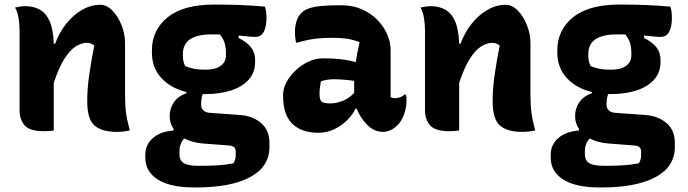

<svg xmlns="http://www.w3.org/2000/svg" viewBox="-20 -573 3020 843"><path d="M216 0Q203 2 193 2.5Q183 3 172 3Q111 3 88.5 -22.5Q66 -48 66 -89V-441Q66 -466 61.5 -494Q57 -522 46 -540Q57 -542 68.5 -544Q80 -546 91 -546Q126 -546 153.5 -531.5Q181 -517 197.5 -481Q214 -445 216 -381H222Q240 -430 270.5 -468.5Q301 -507 340 -529.5Q379 -552 420 -552Q449 -552 474 -526Q499 -500 514 -461.5Q529 -423 529 -384V-159Q529 -111 533.5 -77.5Q538 -44 550 0Q535 3 521.5 4.5Q508 6 492 6Q428 6 395.5 -21.5Q363 -49 363 -129Q363 -185 372 -246.5Q381 -308 394 -373Q379 -385 363 -385Q338 -385 313 -369.5Q288 -354 263.5 -316Q239 -278 216 -209Z M725 -63Q725 -97 743.5 -124Q762 -151 799 -164V-169Q731 -185 689 -230Q647 -275 647 -342V-352Q647 -441 716 -497Q785 -553 920 -553Q985 -553 1035.5 -551Q1086 -549 1143 -544Q1150 -527 1150 -494Q1150 -457 1138.5 -434Q1127 -411 1100 -411Q1085 -411 1068 -413Q1051 -415 1028 -417V-406Q1063 -389 1081.5 -366Q1100 -343 1100 -311V-300Q1100 -255 1072 -223.5Q1044 -192 995 -176Q946 -160 883 -160Q876 -160 870 -160Q863 -141 863 -113Q863 -99 872 -89.5Q881 -80 897 -78L1035 -68Q1089 -64 1126 -33Q1163 -2 1163 55V72Q1163 159 1078.5 204.5Q994 250 842 250H833Q727 250 672.5 215Q618 180 618 119V106Q618 62 651.5 33Q685 4 742 0V-7Q725 -32 725 -63ZM793 -283Q812 -275 832 -271Q852 -267 883 -267Q926 -267 949 -284Q972 -301 972 -331V-343Q972 -363 966.5 -383Q961 -403 945 -422Q928 -422 909 -422Q783 -422 783 -336V-328Q783 -303 793 -283ZM851 155H864Q905 155 940.5 152.5Q976 150 1005 144Q1011 134 1013 125Q1015 116 1015 106V94Q1015 68 988 66L871 57Q824 53 789 35Q768 56 768 92V103Q768 133 788 144Q808 155 851 155Z M1695 -354V-147Q1702 -142 1714 -142Q1724 -142 1735 -145.5Q1746 -149 1756 -158H1762Q1764 -151 1764.5 -146Q1765 -141 1765 -133Q1765 -103 1754.5 -72.5Q1744 -42 1727 -25Q1710 -8 1693.5 -1Q1677 6 1662 6Q1622 6 1591.5 -25.5Q1561 -57 1546 -96H1541Q1529 -70 1504.5 -45.5Q1480 -21 1447.5 -5.5Q1415 10 1378 10Q1304 10 1263.5 -29.5Q1223 -69 1223 -150V-158Q1223 -184 1237.5 -211.5Q1252 -239 1277 -263Q1302 -287 1333.5 -302Q1365 -317 1399 -317Q1486 -317 1542 -300Q1547 -336 1559 -388Q1530 -399 1503 -403Q1476 -407 1441 -407Q1395 -407 1361 -402.5Q1327 -398 1286 -386H1280Q1275 -408 1275 -435Q1275 -458 1282 -480Q1289 -502 1303 -516Q1315 -528 1334.5 -535.5Q1354 -543 1388 -546.5Q1422 -550 1477 -550Q1529 -550 1569.5 -532Q1610 -514 1638 -484.5Q1666 -455 1680.5 -421Q1695 -387 1695 -354ZM1383 -159Q1383 -135 1392 -127Q1401 -119 1431 -119Q1456 -119 1483.5 -129.5Q1511 -140 1535 -165V-218Q1486 -225 1446 -225Q1415 -225 1389 -216Q1383 -186 1383 -161Z M1996 0Q1983 2 1973 2.5Q1963 3 1952 3Q1891 3 1868.5 -22.5Q1846 -48 1846 -89V-441Q1846 -466 1841.5 -494Q1837 -522 1826 -540Q1837 -542 1848.5 -544Q1860 -546 1871 -546Q1906 -546 1933.5 -531.5Q1961 -517 1977.5 -481Q1994 -445 1996 -381H2002Q2020 -430 2050.5 -468.5Q2081 -507 2120 -529.5Q2159 -552 2200 -552Q2229 -552 2254 -526Q2279 -500 2294 -461.5Q2309 -423 2309 -384V-159Q2309 -111 2313.5 -77.5Q2318 -44 2330 0Q2315 3 2301.5 4.5Q2288 6 2272 6Q2208 6 2175.5 -21.5Q2143 -49 2143 -129Q2143 -185 2152 -246.5Q2161 -308 2174 -373Q2159 -385 2143 -385Q2118 -385 2093 -369.5Q2068 -354 2043.5 -316Q2019 -278 1996 -209Z M2505 -63Q2505 -97 2523.5 -124Q2542 -151 2579 -164V-169Q2511 -185 2469 -230Q2427 -275 2427 -342V-352Q2427 -441 2496 -497Q2565 -553 2700 -553Q2765 -553 2815.5 -551Q2866 -549 2923 -544Q2930 -527 2930 -494Q2930 -457 2918.5 -434Q2907 -411 2880 -411Q2865 -411 2848 -413Q2831 -415 2808 -417V-406Q2843 -389 2861.5 -366Q2880 -343 2880 -311V-300Q2880 -255 2852 -223.5Q2824 -192 2775 -176Q2726 -160 2663 -160Q2656 -160 2650 -160Q2643 -141 2643 -113Q2643 -99 2652 -89.5Q2661 -80 2677 -78L2815 -68Q2869 -64 2906 -33Q2943 -2 2943 55V72Q2943 159 2858.5 204.5Q2774 250 2622 250H2613Q2507 250 2452.5 215Q2398 180 2398 119V106Q2398 62 2431.5 33Q2465 4 2522 0V-7Q2505 -32 2505 -63ZM2573 -283Q2592 -275 2612 -271Q2632 -267 2663 -267Q2706 -267 2729 -284Q2752 -301 2752 -331V-343Q2752 -363 2746.5 -383Q2741 -403 2725 -422Q2708 -422 2689 -422Q2563 -422 2563 -336V-328Q2563 -303 2573 -283ZM2631 155H2644Q2685 155 2720.5 152.5Q2756 150 2785 144Q2791 134 2793 125Q2795 116 2795 106V94Q2795 68 2768 66L2651 57Q2604 53 2569 35Q2548 56 2548 92V103Q2548 133 2568 144Q2588 155 2631 155Z"/></svg>

Font: Recursive Sn Csl St XBd
Style: Regular
Weight: 800
Version: Version 1.085;hotconv 1.1.0;makeotfexe 2.6.0; ttfautohint (v